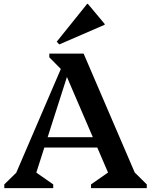

<svg xmlns="http://www.w3.org/2000/svg" viewBox="-20 -965 775 985"><path d="M2 0V-19L84 -99L35 -13L326 -690H409L700 -13L651 -100L733 -19V0H447V-19L563 -100V-13L301 -622H340L145 -13L137 -100L253 -19V0ZM173 -208V-261H535V-208ZM306 -597 233 -671V-690H347ZM284 -737 271 -751 427 -945H431L517 -842V-838Z"/></svg>

Font: Platypi Light Medium
Style: Regular
Weight: 500
Version: Version 1.200